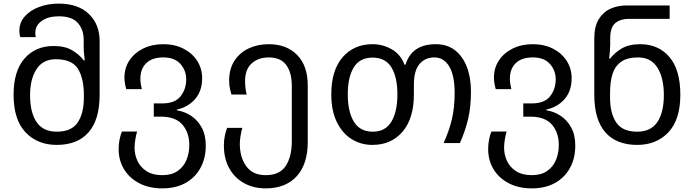

<svg xmlns="http://www.w3.org/2000/svg" viewBox="-20 -790 3831 1060"><path d="M293 10Q187 10 121 -59.5Q55 -129 55 -267Q55 -398 115.5 -467Q176 -536 276 -536Q338 -536 377.5 -513Q417 -490 442 -457H448Q447 -468 444.5 -488.5Q442 -509 442 -525V-571Q442 -626 410 -663Q378 -700 304 -700Q247 -700 211 -675Q175 -650 175 -609Q175 -603 175.5 -597Q176 -591 177 -585H92Q89 -595 88 -604Q87 -613 87 -621Q87 -665 116 -698.5Q145 -732 194.5 -751Q244 -770 304 -770Q411 -770 470.5 -713Q530 -656 530 -563V-267Q530 -129 469 -59.5Q408 10 293 10ZM293 -63Q375 -63 409 -114Q443 -165 443 -250V-266Q443 -358 410 -410.5Q377 -463 288 -463Q217 -463 181.5 -408Q146 -353 146 -265Q146 -169 182 -116Q218 -63 293 -63Z M876 250Q803 250 748.5 221.5Q694 193 664.5 144Q635 95 635 33Q635 4 640.5 -21.5Q646 -47 653 -64H737Q732 -48 727.5 -22.5Q723 3 723 25Q723 64 739 98.5Q755 133 789 155Q823 177 876 177Q927 177 960 154.5Q993 132 1009 94Q1025 56 1025 10Q1025 -58 987 -102Q949 -146 868 -146H829V-219H875Q946 -219 977 -258.5Q1008 -298 1008 -352Q1008 -401 976 -437Q944 -473 882 -473Q820 -473 787.5 -441.5Q755 -410 755 -355Q755 -342 757 -328Q759 -314 763 -298H677Q672 -315 669.5 -331Q667 -347 667 -362Q667 -415 694.5 -456.5Q722 -498 770.5 -522Q819 -546 882 -546Q945 -546 993.5 -521Q1042 -496 1069 -453.5Q1096 -411 1096 -358Q1096 -288 1057.5 -243.5Q1019 -199 956 -185V-181Q998 -175 1034.5 -151Q1071 -127 1093.5 -86Q1116 -45 1116 14Q1116 85 1086 138.5Q1056 192 1002.5 221Q949 250 876 250Z M1447 250Q1379 250 1326.5 220.5Q1274 191 1245 138Q1216 85 1216 13Q1216 -16 1221.5 -41.5Q1227 -67 1234 -84H1318Q1313 -68 1308.5 -42.5Q1304 -17 1304 5Q1304 78 1339.5 127.5Q1375 177 1447 177Q1524 177 1557.5 126Q1591 75 1591 -10V-314Q1591 -390 1560 -431.5Q1529 -473 1464 -473Q1406 -473 1369.5 -440Q1333 -407 1333 -343Q1333 -321 1335.5 -301.5Q1338 -282 1342 -268H1258Q1254 -280 1249.5 -300.5Q1245 -321 1245 -343Q1245 -410 1274.5 -455Q1304 -500 1353.5 -523Q1403 -546 1464 -546Q1562 -546 1620.5 -486.5Q1679 -427 1679 -318V-6Q1679 116 1618 183Q1557 250 1447 250Z M2036 10Q1972 10 1920.5 -22.5Q1869 -55 1839 -117.5Q1809 -180 1809 -269Q1809 -402 1871.5 -474Q1934 -546 2037 -546Q2093 -546 2142.5 -518Q2192 -490 2213 -433H2219Q2253 -546 2386 -546Q2449 -546 2492 -512.5Q2535 -479 2557.5 -420.5Q2580 -362 2580 -286Q2580 -201 2565 -135.5Q2550 -70 2519 0H2429Q2461 -71 2475.5 -134.5Q2490 -198 2490 -277Q2490 -374 2460 -423.5Q2430 -473 2378 -473Q2327 -473 2296 -436.5Q2265 -400 2265 -323V-269Q2265 -136 2202.5 -63Q2140 10 2036 10ZM2038 -63Q2108 -63 2141 -118.5Q2174 -174 2174 -269Q2174 -364 2141 -418Q2108 -472 2037 -472Q1966 -472 1933 -418Q1900 -364 1900 -269Q1900 -174 1933.5 -118.5Q1967 -63 2038 -63Z M2916 250Q2843 250 2788.5 221.5Q2734 193 2704.5 144Q2675 95 2675 33Q2675 4 2680.5 -21.5Q2686 -47 2693 -64H2777Q2772 -48 2767.5 -22.5Q2763 3 2763 25Q2763 64 2779 98.5Q2795 133 2829 155Q2863 177 2916 177Q2967 177 3000 154.5Q3033 132 3049 94Q3065 56 3065 10Q3065 -58 3027 -102Q2989 -146 2908 -146H2869V-219H2915Q2986 -219 3017 -258.5Q3048 -298 3048 -352Q3048 -401 3016 -437Q2984 -473 2922 -473Q2860 -473 2827.5 -441.5Q2795 -410 2795 -355Q2795 -342 2797 -328Q2799 -314 2803 -298H2717Q2712 -315 2709.5 -331Q2707 -347 2707 -362Q2707 -415 2734.5 -456.5Q2762 -498 2810.5 -522Q2859 -546 2922 -546Q2985 -546 3033.5 -521Q3082 -496 3109 -453.5Q3136 -411 3136 -358Q3136 -288 3097.5 -243.5Q3059 -199 2996 -185V-181Q3038 -175 3074.5 -151Q3111 -127 3133.5 -86Q3156 -45 3156 14Q3156 85 3126 138.5Q3096 192 3042.5 221Q2989 250 2916 250Z M3498 10Q3383 10 3322 -59.5Q3261 -129 3261 -267V-578Q3261 -643 3285 -683Q3309 -723 3349.5 -741.5Q3390 -760 3441 -760H3677V-686H3453Q3405 -686 3377 -662.5Q3349 -639 3349 -581V-546Q3349 -531 3347 -505.5Q3345 -480 3343 -467H3349Q3374 -500 3413.5 -523Q3453 -546 3515 -546Q3615 -546 3675.5 -475.5Q3736 -405 3736 -267Q3736 -129 3670 -59.5Q3604 10 3498 10ZM3498 -63Q3573 -63 3609 -116Q3645 -169 3645 -265Q3645 -360 3609.5 -416.5Q3574 -473 3503 -473Q3444 -473 3410 -449.5Q3376 -426 3362 -382.5Q3348 -339 3348 -278V-250Q3348 -165 3382 -114Q3416 -63 3498 -63Z"/></svg>

Font: Go Noto Kurrent-Regular
Style: Regular
Weight: 400
Designer: Monotype Design Team
Foundry: Monotype Imaging Inc.
Version: Version 2.012; ttfautohint (v1.8.4.7-5d5b)